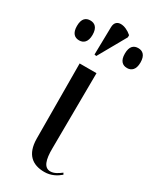

<svg xmlns="http://www.w3.org/2000/svg" viewBox="-242 -865 771 937"><g transform="rotate(30 143.0 -397.0)"><path d="M119 -608 207 -764V-776C169 -810 112 -818 111 -766L108 -610ZM8 -632C32 -632 52 -647 52 -688C52 -730 32 -744 8 -744C-17 -744 -36 -730 -36 -688C-36 -647 -17 -632 8 -632ZM278 -632C302 -632 322 -647 322 -688C322 -730 302 -744 278 -744C253 -744 234 -730 234 -688C234 -647 253 -632 278 -632ZM182 9C220 9 249 -8 270 -26L265 -35C248 -22 228 -8 206 -8C171 -8 158 -45 159 -112L162 -536H67L69 -113C70 -25 115 9 182 9Z"/></g></svg>

Font: Noto Serif Display Condensed
Style: Regular
Weight: 400
Width: 3
Designer: Monotype Design Team
Foundry: Monotype Imaging Inc.
Version: Version 2.009